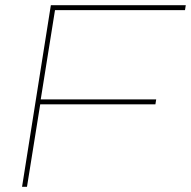

<svg xmlns="http://www.w3.org/2000/svg" viewBox="-20 -720 736 740"><path d="M65 0 176 -700H696L693 -681H192L137 -337H582L579 -318H135L84 0Z"/></svg>

Font: Georama Extended Thin
Style: Italic
Weight: 100
Width: 7
Italic angle: -9°
Designer: Jean-Baptiste Levee
Foundry: Production Type
Version: Version 1.000